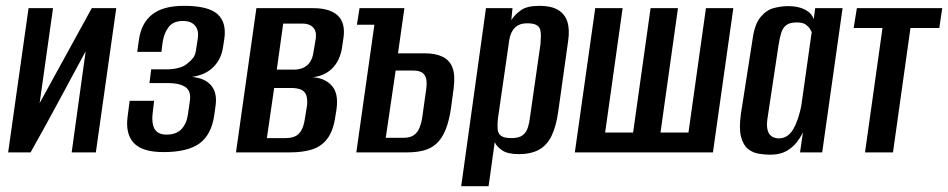

<svg xmlns="http://www.w3.org/2000/svg" viewBox="-20 -523 3254 659"><path d="M8 0 78 -495H162L116 -169L295 -495H379L309 0H226L274 -347Q227 -260 180.5 -173.5Q134 -87 85 0Z M541 -1Q468 -1 439 -32.5Q410 -64 418 -123L425 -177H509L505 -144Q499 -102 510 -81.5Q521 -61 552 -61Q584 -61 602 -79Q620 -97 625 -130L632 -179Q636 -211 616 -224.5Q596 -238 554 -238H493L499 -285H555Q574 -285 593 -290Q612 -295 623 -305Q635 -314 643 -324.5Q651 -335 653 -353L659 -392Q663 -419 649.5 -435Q636 -451 608 -451Q575 -451 559 -430.5Q543 -410 538 -377L534 -345H451L457 -387Q465 -444 502.5 -473.5Q540 -503 612 -503Q694 -503 726 -475Q758 -447 750 -390L745 -358Q739 -320 712.5 -293Q686 -266 639 -259Q683 -255 704.5 -230Q726 -205 720 -161L715 -125Q705 -60 664.5 -30.5Q624 -1 541 -1Z M790 0 860 -495H1055Q1112 -495 1139 -470Q1166 -445 1159 -394L1154 -360Q1147 -314 1119 -287Q1091 -260 1045 -257V-258Q1090 -258 1116.5 -231.5Q1143 -205 1135 -148L1131 -123Q1124 -74 1103.5 -47Q1083 -20 1051 -10Q1019 0 976 0ZM896 -49H959Q978 -49 991.5 -54.5Q1005 -60 1014 -75Q1023 -90 1027 -119L1034 -162Q1036 -185 1030.5 -198Q1025 -211 1011.5 -216Q998 -221 980 -221H921ZM930 -284H988Q1018 -284 1035.5 -300Q1053 -316 1057 -350L1064 -392Q1067 -416 1054.5 -429Q1042 -442 1019 -442H952Z M1203 0 1265 -438H1205L1214 -495H1368L1346 -340H1438Q1474 -340 1498.5 -328.5Q1523 -317 1533 -291Q1543 -265 1537 -219L1528 -152Q1521 -105 1508.5 -75.5Q1496 -46 1477.5 -29.5Q1459 -13 1434 -6.5Q1409 0 1377 0ZM1304 -50H1364Q1388 -50 1401 -59.5Q1414 -69 1420.5 -86Q1427 -103 1430 -125L1441 -204Q1445 -226 1444 -243.5Q1443 -261 1432.5 -271Q1422 -281 1396 -281H1338Z M1563 116 1648 -495H1739L1735 -454Q1747 -473 1768 -488Q1789 -503 1832 -503Q1871 -503 1894.5 -489.5Q1918 -476 1927 -449.5Q1936 -423 1930 -382L1896 -140Q1889 -90 1873.5 -57.5Q1858 -25 1830.5 -9.5Q1803 6 1761 6Q1724 6 1705 -6Q1686 -18 1678 -35L1657 116ZM1735 -49Q1761 -49 1773.5 -58.5Q1786 -68 1791.5 -84.5Q1797 -101 1799 -120L1835 -371Q1836 -386 1836.5 -399Q1837 -412 1834 -422Q1831 -432 1820.5 -437.5Q1810 -443 1790 -443Q1771 -443 1759 -436.5Q1747 -430 1740 -419Q1733 -408 1730 -395.5Q1727 -383 1726 -372L1689 -116Q1687 -97 1688 -81Q1689 -65 1699.5 -57Q1710 -49 1735 -49Z M1953 0 2023 -495H2117L2057 -68H2153L2213 -495H2307L2247 -68H2343L2403 -495H2497L2427 0Z M2623 8Q2605 8 2584 4.5Q2563 1 2547 -12Q2531 -25 2523.5 -53.5Q2516 -82 2523 -132L2563 -388Q2570 -440 2590.5 -464.5Q2611 -489 2636.5 -495.5Q2662 -502 2685 -502Q2720 -502 2743 -490Q2766 -478 2773 -457L2778 -495H2872L2802 0H2726L2736 -69Q2728 -52 2714.5 -34.5Q2701 -17 2679 -4.5Q2657 8 2623 8ZM2653 -48Q2670 -48 2682.5 -57Q2695 -66 2703.5 -81Q2712 -96 2717.5 -112.5Q2723 -129 2726.5 -143Q2730 -157 2731 -165L2766 -413Q2764 -417 2759.5 -424.5Q2755 -432 2745 -439Q2735 -446 2714 -446Q2691 -446 2679 -437Q2667 -428 2661.5 -410.5Q2656 -393 2652 -367L2614 -115Q2611 -93 2614 -79.5Q2617 -66 2623.5 -59.5Q2630 -53 2638 -50.5Q2646 -48 2653 -48Z M2949 0 3009 -427H2910L2921 -495H3214L3204 -427H3105L3045 0Z"/></svg>

Font: Alumni Sans SemiBold
Style: Italic
Weight: 600
Italic angle: -8°
Version: Version 1.016